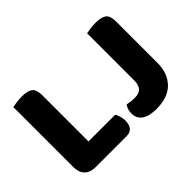

<svg xmlns="http://www.w3.org/2000/svg" viewBox="-115 -883 1165 1165"><g transform="rotate(-45 467.5 -301.0)"><path d="M158 3Q115 3 90 -22Q65 -47 65 -90V-608Q77 -610 100 -613.5Q123 -617 146 -617Q196 -617 218 -600Q240 -583 240 -534V-138H469Q476 -127 482 -109Q488 -91 488 -70Q488 -33 472 -15Q456 3 428 3ZM873 -180Q873 -91 822 -38Q771 15 672 15Q645 15 622 10.5Q599 6 581.5 -4.5Q564 -15 554 -32Q544 -49 544 -74Q544 -94 549.5 -109Q555 -124 563 -133Q582 -129 595.5 -127.5Q609 -126 625 -126Q664 -126 681 -145.5Q698 -165 698 -203V-608Q710 -610 733 -613.5Q756 -617 779 -617Q829 -617 851 -600Q873 -583 873 -534Z"/></g></svg>

Font: Baloo Paaji 2 ExtraBold
Style: Regular
Weight: 800
Designer: Shuchita Grover, Noopur Datye and Ek Type
Foundry: Ek Type
Version: Version 1.640;hotconv 1.0.111;makeotfexe 2.5.65597; ttfautoh